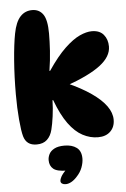

<svg xmlns="http://www.w3.org/2000/svg" viewBox="-66 -834 746 1141"><g transform="rotate(-5 307.0 -264.0)"><path d="M128 10Q97 10 78 -4Q59 -18 51 -46Q42 -78 36 -147Q30 -216 30 -297Q30 -402 37.5 -499Q45 -596 57 -658Q70 -726 98.5 -757Q127 -788 170 -788Q212 -788 235 -755Q258 -722 258 -641Q258 -594 254.5 -538Q251 -482 241 -419H245Q301 -502 350 -548.5Q399 -595 439.5 -613.5Q480 -632 512 -632Q559 -632 582.5 -603.5Q606 -575 606 -533Q606 -473 539.5 -422Q473 -371 332 -321L338 -337Q423 -299 480.5 -259Q538 -219 567 -178.5Q596 -138 596 -97Q596 -54 569 -27.5Q542 -1 495 -1Q448 -1 403.5 -24.5Q359 -48 320 -101.5Q281 -155 248 -244H244Q243 -196 236.5 -148.5Q230 -101 222 -70Q213 -33 190 -11.5Q167 10 128 10ZM293 180Q235 180 212.5 161.5Q190 143 190 109Q190 91 199 73Q208 55 230.5 43Q253 31 291 31Q336 31 363.5 51.5Q391 72 391 117Q391 141 380.5 169.5Q370 198 347 222Q330 241 312.5 250.5Q295 260 279 260Q266 260 257.5 254.5Q249 249 249 238Q249 229 257.5 213Q266 197 293 169Z"/></g></svg>

Font: DynaPuff SemiBold
Style: Regular
Weight: 600
Designer: Toshi Omagari, Jennifer Daniel
Foundry: Google Fonts
Version: Version 2.000